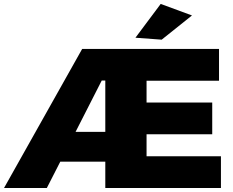

<svg xmlns="http://www.w3.org/2000/svg" viewBox="-28 -948 1175 968"><path d="M939.9 -870.1 787.1 -748 654.8 -757.8 782.2 -928.2ZM710.9 -160.2H1085.9V0H502.9V-132.8H275.9L208 0H-7.8L386.2 -701.2H1076.2V-541H710.9V-431.2H1042V-271H710.9ZM353 -283.2H502.9V-542H484.9Z"/></svg>

Font: Montserrat-Arabic ExtraBold
Style: Regular
Weight: 800
Designer: Mohamed Gaber
Foundry: Kief Type Foundry
Version: Version 5.008;PS 005.008;hotconv 1.0.88;makeotf.lib2.5.64775